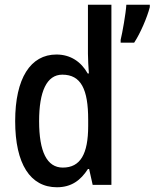

<svg xmlns="http://www.w3.org/2000/svg" viewBox="-20 -780 652 810"><path d="M220 10C281 10 320 -19 351 -67H356L371 0H450V-760H351V-553C351 -530 353 -499 355 -470H350C322 -520 277 -550 218 -550C109 -550 44 -450 44 -269C44 -88 108 10 220 10ZM612 -750V-760H513C511 -724 496 -640 489 -612V-600H546C572 -639 601 -707 612 -750ZM245 -73C178 -73 145 -140 145 -269C145 -394 177 -465 243 -465C322 -465 352 -403 352 -275V-249C352 -130 319 -73 245 -73Z"/></svg>

Font: Noto Sans Lao Looped Condensed Medium
Style: Regular
Weight: 500
Width: 3
Designer: Mark Frömberg, Ben Mitchell
Foundry: The Fontpad Ltd
Version: Version 1.002